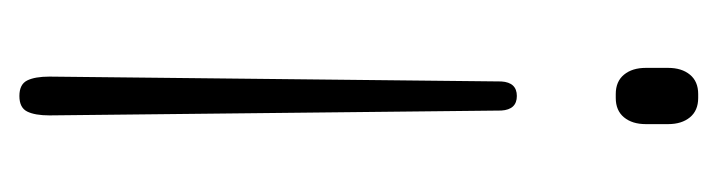

<svg xmlns="http://www.w3.org/2000/svg" viewBox="-291 -449 740 198"><g transform="rotate(-90 79.0 -350.0)"><path d="M64 -203 59 -669Q59 -684 63 -692Q67 -700 79 -700Q91 -700 95 -692Q99 -684 99 -669L94 -203Q93 -187 79 -187Q65 -187 64 -203ZM50 -31V-54Q50 -68 57 -76.5Q64 -85 77 -85H81Q94 -85 101 -76.5Q108 -68 108 -54V-31Q108 -17 101 -8.5Q94 0 81 0H77Q64 0 57 -8.5Q50 -17 50 -31Z"/></g></svg>

Font: Quicksand Light
Style: Regular
Weight: 300
Designer: Andrew Paglinawan
Foundry: Andrew Paglinawan
Version: Version 3.000